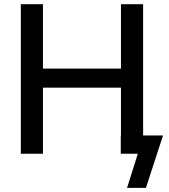

<svg xmlns="http://www.w3.org/2000/svg" viewBox="-20 -739 812 923"><path d="M186.5 -718.8V-409.2H561.5V-718.8H668V-87.9H763.7L681.6 164.1H590.8L642.6 0H560.5V-87.9H561.5V-317.4H186.5V0H80.1V-718.8Z"/></svg>

Font: Min Sans Medium
Style: Regular
Weight: 500
Designer: Jinseong-Kim, NotoSansCJK, Nunito
Foundry: Jinseong-Kim
Version: Version 1.400;Glyphs 3.1.2 (3151)